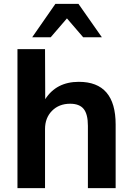

<svg xmlns="http://www.w3.org/2000/svg" viewBox="-20 -973 687 993"><path d="M70.3 0V-718.8H212.9L213.9 -460Q271.5 -549.8 387.7 -549.8Q578.1 -549.8 578.1 -329.1V0H434.6V-322.3Q434.6 -382.8 412.6 -409.7Q390.6 -436.5 342.8 -436.5Q285.2 -436.5 249 -399.9Q212.9 -363.3 212.9 -305.7V0ZM146.5 -780.3 266.6 -953.1H385.7L506.8 -780.3H410.2L326.2 -877.9L242.2 -780.3Z"/></svg>

Font: Min Sans Bold
Style: Regular
Weight: 700
Designer: Jinseong-Kim, NotoSansCJK, Nunito
Foundry: Jinseong-Kim
Version: Version 1.400;Glyphs 3.1.2 (3151)